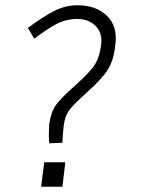

<svg xmlns="http://www.w3.org/2000/svg" viewBox="-20 -709 540 729"><path d="M136 0 148 -93H228L217 0ZM418 -539Q412 -481 390 -446Q368 -410 312 -360Q256 -310 241 -288Q226 -266 222 -232Q218 -198 217 -167L167 -165Q164 -187 167 -238Q173 -282 192 -310Q212 -337 268 -387Q324 -437 341 -465Q358 -493 364 -538Q370 -583 343.5 -610Q317 -637 274 -637Q231 -637 195.5 -618.5Q160 -600 110 -562L86 -603Q145 -647 187 -668Q229 -689 275 -689Q344 -689 385.5 -649.5Q427 -610 418 -539Z"/></svg>

Font: TypoPRO Lekton
Style: Italic
Weight: 400
Italic angle: -9.3°
Designer: Paolo Mazzetti, Luciano Perondi, Raffaele Flato, Elena Papassissa, Emilio Macchia, Michela Povoleri, Tobias Seemiller, R
Version: Version 3.000